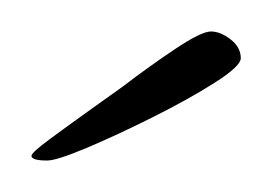

<svg xmlns="http://www.w3.org/2000/svg" viewBox="-20 -483 173 122"><path d="M10 -381Q0 -381 0 -384Q0 -386 11.5 -394.5Q23 -403 37 -413Q51 -423 58 -428Q75 -441 91.5 -452Q108 -463 114 -463Q120 -463 126.5 -458Q133 -453 133 -446Q133 -441 116.5 -430.5Q100 -420 77 -408.5Q54 -397 35 -389Q16 -381 10 -381Z"/></svg>

Font: Mea Culpa
Style: Regular
Weight: 400
Designer: Robert E. Leuschke
Foundry: Robert E. Leuschke
Version: Version 1.010; ttfautohint (v1.8.3)